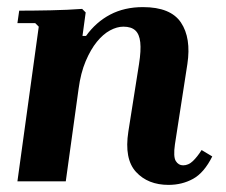

<svg xmlns="http://www.w3.org/2000/svg" viewBox="-20 -510 636 540"><path d="M547 -88 577 -70Q554 -24 523 -7Q492 10 454 10Q396 10 362.5 -26.5Q329 -63 341 -140L371 -330Q377 -368 374.5 -391Q372 -414 360.5 -424.5Q349 -435 327 -435Q309 -435 289.5 -424.5Q270 -414 252.5 -392.5Q235 -371 221 -338Q207 -305 201 -260L165 0H29L89 -435L79 -445H29L34 -480Q73 -480 122 -481Q171 -482 211 -485L221 -475L212 -409H222Q250 -448 290 -469Q330 -490 382 -490Q460 -490 489 -446.5Q518 -403 507 -330L472 -104Q467 -69 474.5 -57Q482 -45 495 -45Q510 -45 522.5 -57Q535 -69 547 -88Z"/></svg>

Font: Brygada 1918
Style: Italic
Weight: 400
Italic angle: -8°
Designer: Mateusz Machalski | Borys Kosmynka | Przemek Hoffer
Foundry: NIEPODLEGLA 2018
Version: Version 3.006